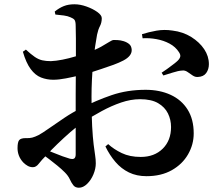

<svg xmlns="http://www.w3.org/2000/svg" viewBox="-20 -812 1040 898"><path d="M665 12Q619 12 583 -5.5Q547 -23 520 -54.5Q493 -86 473 -127L486 -138Q512 -114 549.5 -96Q587 -78 638 -78Q702 -78 741 -116.5Q780 -155 780 -218Q780 -252 765.5 -281.5Q751 -311 719.5 -329.5Q688 -348 635 -348Q592 -348 546.5 -332.5Q501 -317 456 -292.5Q411 -268 369 -241Q341 -222 309.5 -194.5Q278 -167 249 -139Q220 -111 199 -88Q174 -63 161.5 -46.5Q149 -30 134 -30Q121 -30 110 -36Q99 -42 89 -52Q75 -67 68.5 -84Q62 -101 62 -119Q62 -148 70 -157Q78 -166 100 -166Q118 -165 131 -168.5Q144 -172 160 -180Q177 -189 209 -211.5Q241 -234 280.5 -260.5Q320 -287 359 -306Q429 -342 502 -367Q575 -392 661 -392Q727 -392 778 -368.5Q829 -345 857.5 -299.5Q886 -254 886 -188Q886 -136 859.5 -90Q833 -44 783.5 -16Q734 12 665 12ZM349 66Q332 66 323 54.5Q314 43 306.5 26.5Q299 10 283 -6Q267 -22 248 -37.5Q229 -53 210 -67.5Q191 -82 174 -94L189 -114Q210 -106 231.5 -97Q253 -88 272.5 -81Q292 -74 306 -70Q322 -66 328 -71.5Q334 -77 334 -90Q334 -136 334 -210Q334 -284 334 -372Q334 -405 334.5 -450.5Q335 -496 335 -544Q335 -592 335 -631.5Q335 -671 334 -690Q334 -712 328.5 -719Q323 -726 310 -731Q297 -737 279 -739.5Q261 -742 239 -744L236 -758Q257 -775 278.5 -783.5Q300 -792 328 -792Q355 -792 384.5 -781.5Q414 -771 435 -756Q456 -741 456 -727Q456 -706 447.5 -690Q439 -674 434 -650Q430 -629 425 -595.5Q420 -562 416 -521.5Q412 -481 410 -439Q408 -397 408 -361Q408 -275 411 -221.5Q414 -168 418 -136Q422 -104 425 -85Q428 -66 428 -48Q428 -23 417 3.5Q406 30 387.5 48Q369 66 349 66ZM229 -439Q199 -439 172 -449.5Q145 -460 123.5 -489Q102 -518 87 -570L101 -580Q125 -558 142.5 -546Q160 -534 177.5 -530Q195 -526 218 -526Q242 -527 272.5 -533Q303 -539 334 -548.5Q365 -558 390 -566Q429 -580 453 -593.5Q477 -607 491 -616Q505 -625 512 -625Q517 -625 530 -624.5Q543 -624 558 -619.5Q573 -615 584 -606Q595 -597 596 -579Q597 -550 557 -529Q538 -519 511 -509Q484 -499 454.5 -489.5Q425 -480 398 -471Q384 -467 353 -459.5Q322 -452 288.5 -445.5Q255 -439 229 -439ZM905 -452Q893 -451 881 -459Q869 -467 857 -475.5Q845 -484 831 -482Q814 -481 787.5 -472.5Q761 -464 744 -459L736 -472Q746 -478 761 -489Q776 -500 790.5 -511Q805 -522 811 -528Q821 -538 823 -547Q825 -556 817 -568Q801 -593 773 -608Q745 -623 711.5 -629Q678 -635 647 -633L644 -652Q675 -662 711.5 -668.5Q748 -675 787 -669Q836 -663 874.5 -639Q913 -615 935 -582Q957 -549 957 -512Q957 -488 944.5 -470.5Q932 -453 905 -452Z"/></svg>

Font: Noto Serif JP ExtraLight
Style: Bold
Weight: 700
Version: Version 2.003-H1;hotconv 1.1.1;makeotfexe 2.6.0